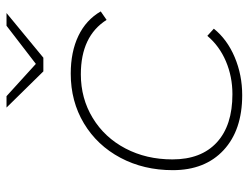

<svg xmlns="http://www.w3.org/2000/svg" viewBox="-107 -653 763 589"><g transform="rotate(-90 274.5 -358.5)"><path d="M47 -210Q47 -299 85 -370.5Q123 -442 190.5 -482.5Q258 -523 343 -523Q410 -523 459 -499.5Q508 -476 534 -431L508 -413Q458 -492 341 -492Q267 -492 207 -455.5Q147 -419 113.5 -355Q80 -291 80 -211Q80 -123 132 -75Q184 -27 280 -27Q334 -27 381 -47Q428 -67 459 -104L481 -84Q448 -43 393.5 -20Q339 3 277 3Q170 3 108.5 -54Q47 -111 47 -210ZM529 -720 392 -607H350L239 -720H274L373 -630L490 -720Z"/></g></svg>

Font: Montserrat Alternates ExLight
Style: Italic
Weight: 275
Italic angle: -11.3°
Designer: Julieta Ulanovsky
Foundry: Julieta Ulanovsky
Version: Version 7.200